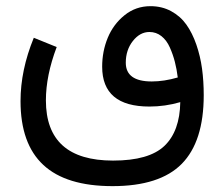

<svg xmlns="http://www.w3.org/2000/svg" viewBox="-20 -391 742 635"><path d="M567.9 -134.8Q564.5 -162.6 558.3 -186.5Q552.2 -210.4 541.7 -234.1Q531.2 -257.8 513.9 -271.5Q496.6 -285.2 474.1 -285.2Q442.9 -285.2 419.4 -255.4Q396 -225.6 396 -183.6Q396 -121.6 481.9 -121.6Q522.9 -121.6 567.9 -134.8ZM167.5 -235.4Q131.8 -141.1 131.8 -59.1Q131.8 140.1 354 140.1Q472.7 140.1 523.7 91.6Q574.7 43 576.2 -53.2Q525.9 -38.6 474.1 -38.6Q317.9 -38.6 317.9 -170.4Q317.9 -221.2 336.4 -266.1Q355 -311 392.1 -340.8Q429.2 -370.6 477.5 -370.6Q515.6 -370.6 546.1 -354Q576.7 -337.4 596.4 -309.6Q616.2 -281.7 629.4 -243.4Q642.6 -205.1 648.2 -163.8Q653.8 -122.6 653.8 -76.2Q653.8 77.1 581.1 150.9Q508.3 224.6 352.1 224.6Q198.7 224.6 123.3 154.5Q47.9 84.5 47.9 -56.6Q47.9 -159.2 91.8 -266.1Z"/></svg>

Font: Vazir FD
Style: FD
Weight: 400
Foundry: Based on Dejavu fonts, by Saber Rastikerdar
Version: Version 26.0.0